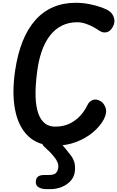

<svg xmlns="http://www.w3.org/2000/svg" viewBox="-20 -1034 840 1376"><path d="M372.5 10Q255 10 183.8 -57Q112.5 -124 88.5 -245.2Q64.5 -366.5 88.5 -529Q106 -647 142.2 -737.5Q178.5 -828 233 -889.5Q287.5 -951 360.2 -982.5Q433 -1014 523.5 -1014Q570.5 -1014 619 -1004.8Q667.5 -995.5 707 -981.2Q746.5 -967 765.5 -952.5Q787 -937 797 -906Q807 -875 787.5 -839.5Q769 -807.5 742 -802.5Q715 -797.5 690 -815Q674 -826.5 648.5 -840.5Q623 -854.5 593.2 -864.5Q563.5 -874.5 533.5 -874.5Q471 -874.5 422 -849.5Q373 -824.5 337 -777.5Q301 -730.5 278 -663.2Q255 -596 245 -511Q220.5 -317 254.2 -221.8Q288 -126.5 375 -126.5Q434.5 -126.5 479 -148.2Q523.5 -170 554.8 -204.2Q586 -238.5 604 -276Q617.5 -306.5 642.5 -316.8Q667.5 -327 696.5 -311.5Q724.5 -297 736.8 -261Q749 -225 722.5 -176Q696.5 -128.5 646.5 -86Q596.5 -43.5 526.8 -16.8Q457 10 372.5 10ZM310.5 321.5Q280.5 321.5 258.2 309Q236 296.5 236.5 270.5Q237 243 252.5 231.5Q268 220 298 220H328Q369.5 220 382 204.8Q394.5 189.5 397 171Q400.5 148 392 128.8Q383.5 109.5 372.5 96Q355 73.5 338 56Q321 38.5 295.5 15.5Q279.5 1 285.2 -12Q291 -25 307.8 -33Q324.5 -41 340.5 -41Q362.5 -41 378.2 -34.2Q394 -27.5 408 -14.5Q424 1 435.8 15Q447.5 29 458.8 43.2Q470 57.5 483.5 74.5Q502.5 98 511.2 124Q520 150 517 188.5Q514 231 487.5 260.8Q461 290.5 422.2 306Q383.5 321.5 342 321.5Z"/></svg>

Font: Edu NSW ACT Hand Pre
Style: Regular
Weight: 400
Designer: Tina and Corey Anderson, Eben Sorkin, Mirko Velimirovic
Foundry: Sorkin Type Co.
Version: Version 2.000